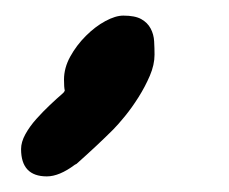

<svg xmlns="http://www.w3.org/2000/svg" viewBox="-20 -99 294 246"><path d="M76 112Q56 127 40 127Q7 127 7 92Q7 83 12.5 73Q18 63 26.5 53.5Q35 44 44 35.5Q53 27 60 21Q62 19 62 19Q62 19 63 17Q62 13 62 3Q62 -12 70 -26.5Q78 -41 90 -53Q102 -65 115 -72Q128 -79 138 -79Q153 -79 161 -74.5Q169 -70 173 -62.5Q177 -55 177.5 -46Q178 -37 178 -29Q178 -16 172 -2Q166 12 157.5 25.5Q149 39 140 50Q131 61 125 67Q105 87 78 111Z"/></svg>

Font: Discipuli Britannica Bold
Style: Regular
Weight: 700
Designer: Peter Wiegel
Foundry: Peter Wiegel
Version: Version 0.001 2009